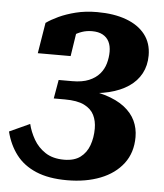

<svg xmlns="http://www.w3.org/2000/svg" viewBox="-69 -664 681 799"><g transform="rotate(5 271.0 -264.0)"><path d="M240.4 90Q318.6 90 379.3 66.2Q440 42.4 474.5 -3.1Q509 -48.6 509 -113.6Q509 -150.4 494.3 -181.6Q479.6 -212.8 448.2 -237.2Q416.8 -261.6 366.5 -276.9Q316.2 -292.2 245.2 -296L332.2 -274.4L335.8 -293.6L275.6 -279Q335.4 -279 383.2 -290.8Q431 -302.6 464.6 -325.3Q498.2 -348 516 -381.2Q533.8 -414.4 533.8 -456.8Q533.8 -508.2 505.9 -544.1Q478 -580 426.7 -599Q375.4 -618 305 -618Q256.4 -618 216.2 -607.9Q176 -597.8 145.3 -583.4Q114.6 -569 94.4 -554.4L73.4 -426H210.6L227.8 -537.8Q215.6 -537.4 207.6 -531.7Q199.6 -526 195.1 -517.7Q190.6 -509.4 188.8 -501.4Q187 -493.4 187.6 -489.4Q198.6 -502.2 213.8 -512.8Q229 -523.4 248.5 -530.2Q268 -537 290.8 -537Q317.6 -537 335.3 -527.3Q353 -517.6 361.8 -500Q370.6 -482.4 370.6 -458Q370.6 -433.4 363.7 -409Q356.8 -384.6 340.2 -365.2Q323.6 -345.8 295.8 -334.2Q268 -322.6 226.6 -322.6H169.6L156 -244.2H202Q254.4 -244.2 283.5 -229.7Q312.6 -215.2 324.8 -190.6Q337 -166 337 -134Q337 -96.2 325.4 -64.1Q313.8 -32 288.4 -13Q263 6 220.4 6Q173.4 6 142.3 -14.5Q111.2 -35 93.3 -66.3Q75.4 -97.6 67.6 -130L-17.6 -91Q-4 -36.2 27 4.6Q58 45.4 110.6 67.7Q163.2 90 240.4 90Z"/></g></svg>

Font: Roboto Serif 20pt
Style: Italic
Weight: 400
Italic angle: -10°
Designer: Greg Gazdowicz
Foundry: Commercial Type
Version: Version 1.008